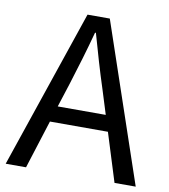

<svg xmlns="http://www.w3.org/2000/svg" viewBox="-82 -803 771 874"><g transform="rotate(10 303.5 -366.5)"><path d="M191 -298 227 -410C253 -493 277 -572 300 -658H304C328 -573 351 -493 378 -410L413 -298ZM506 0H604L355 -733H252L3 0H97L168 -224H436Z"/></g></svg>

Font: Noto Sans KR Regular
Style: Regular
Weight: 400
Designer: Ryoko NISHIZUKA  (kana & ideographs); Paul D. Hunt (Latin, Greek & Cyrillic); Wenlong ZHANG  (bopomofo); Sandoll Communi
Foundry: Adobe Systems Incorporated
Version: Version 1.004;PS 1.004;hotconv 1.0.82;makeotf.lib2.5.63406